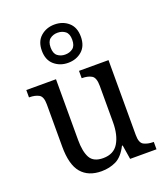

<svg xmlns="http://www.w3.org/2000/svg" viewBox="-149 -916 887 1027"><g transform="rotate(-20 294.5 -402.0)"><path d="M252 10Q177 10 137.5 -36.5Q98 -83 98 -186V-427Q98 -471 76.5 -482.5Q55 -494 24 -494H21V-536H190V-190Q190 -124 209.5 -88.5Q229 -53 284 -53Q344 -53 371 -98Q398 -143 398 -216V-422Q398 -470 376.5 -482Q355 -494 324 -494H321V-536H489V-109Q489 -64 511.5 -53Q534 -42 564 -42H567V0H417L404 -81H400Q372 -26 334.5 -8Q297 10 252 10ZM282 -596Q236 -596 203.5 -624Q171 -652 171 -705Q171 -758 203.5 -786Q236 -814 282 -814Q329 -814 361 -786Q393 -758 393 -705Q393 -652 361 -624Q329 -596 282 -596ZM282 -643Q308 -643 326 -657Q344 -671 344 -705Q344 -739 326 -753Q308 -767 282 -767Q257 -767 239 -753Q221 -739 221 -705Q221 -671 239 -657Q257 -643 282 -643Z"/></g></svg>

Font: Noto Serif Myanmar SemCond
Style: Regular
Weight: 400
Width: 4
Designer: Ben Mitchell and the Monotype Design Team
Foundry: Monotype Imaging Inc.
Version: Version 2.106; ttfautohint (v1.8.4.7-5d5b)